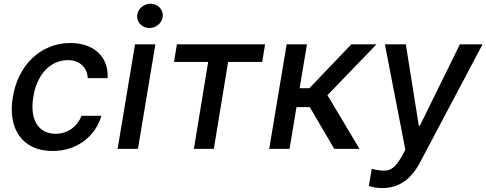

<svg xmlns="http://www.w3.org/2000/svg" viewBox="-20 -777 2538 1002"><path d="M254.3 11C382.8 11 478.3 -66.4 509.2 -172.6H405.5C382.1 -113.6 330.6 -78.8 269.9 -78.8C179.7 -78.8 133.9 -153.8 154.1 -272.7C172.6 -389.6 244.3 -463.1 333.5 -463.1C400.9 -463.1 435.4 -420.5 438.2 -369.3H541.5C547.9 -479.4 470.9 -552.6 346.9 -552.6C192.8 -552.6 73.5 -436.8 46.9 -270.2C19.2 -105.8 95.9 11 254.3 11Z M593.8 0H699.9L790.8 -545.5H684.7ZM695.7 -693.9C693.9 -659.1 723 -630.7 759.6 -630.7C796.5 -630.7 828.1 -659.1 829.5 -693.9C831.3 -729 802.2 -757.5 765.6 -757.5C728.7 -757.5 697.1 -729 695.7 -693.9Z M888.1 -453.8H1066.4L991.8 0H1095.9L1170.5 -453.8H1348.4L1363.3 -545.5H903.1Z M1384.9 0H1491.1L1527.3 -218H1596.6L1724.4 0H1856.2L1688.9 -280.2L1944.6 -545.5H1813.2L1594.8 -316.8H1543.7L1582 -545.5H1475.9Z M1974.4 204.5C2060.7 204.5 2124.6 160.2 2171.2 72.1L2498.2 -545.5H2380L2171.2 -121.1H2165.5L2098 -545.5H1988.6L2095.5 5L2075.6 40.8C2047.2 92 2021.7 111.9 1990.1 113.3C1967.3 113.6 1952.1 111.9 1920.1 104L1904.8 192.8C1917.3 198.5 1942.5 204.5 1974.4 204.5Z"/></svg>

Font: Margiela Sans Medium
Style: Italic
Weight: 500
Italic angle: -9.39999°
Designer: Stefan Endress, Andreas Faust
Version: Version 1.100;FEAKit 1.0